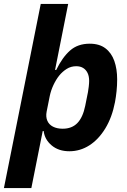

<svg xmlns="http://www.w3.org/2000/svg" viewBox="-46 -760 649 980"><path d="M-26 200 162 -740H302L235 -403H241Q272 -467 311.5 -502Q351 -537 412 -537Q461 -537 492 -513.5Q523 -490 537.5 -449Q552 -408 552 -355Q552 -324 549 -295Q546 -266 541 -239Q526 -161 491.5 -104.5Q457 -48 410 -18Q363 12 308 12Q253 12 217.5 -18Q182 -48 177 -91H172L114 200ZM274 -103Q321 -103 349 -132Q377 -161 389 -220L403 -290Q405 -301 407 -318Q409 -335 409 -347Q409 -371 401 -387.5Q393 -404 378.5 -413Q364 -422 343 -422Q316 -422 294 -408Q272 -394 256 -374Q240 -354 227 -326.5Q214 -299 208 -270L192 -190Q187 -164 195.5 -144Q204 -124 224.5 -113.5Q245 -103 274 -103Z"/></svg>

Font: IBM Plex Sans
Style: Italic
Weight: 400
Italic angle: -11.31°
Designer: Mike Abbink, Paul van der Laan, Pieter van Rosmalen
Foundry: Bold Monday
Version: Version 3.201